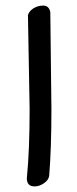

<svg xmlns="http://www.w3.org/2000/svg" viewBox="-20 -666 275 687"><path d="M160 -623Q161 -507 164 -276Q164 -135 156 -37Q154 -22 137.5 -10.5Q121 1 104 1Q76 1 76 -28Q86 -128 86 -276L80 -612Q84 -626 99.5 -636Q115 -646 135 -646Q155 -646 160 -623Z"/></svg>

Font: Patrick Hand SC
Style: Regular
Weight: 400
Designer: Patrick Wagesreiter
Foundry: Patrick Wagesreiter
Version: Version 1.003;PS 001.003;hotconv 1.0.70;makeotf.lib2.5.58329